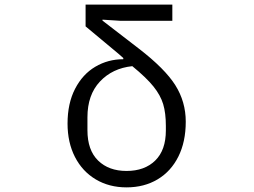

<svg xmlns="http://www.w3.org/2000/svg" viewBox="-20 -797 1096 830"><path d="M272 -263Q272 -350 304.5 -413Q337 -476 392 -508.5Q447 -541 513 -541V-546L494 -563L350 -683V-777H725V-707H502L423 -712V-708L580 -587Q693 -500 738 -428.5Q783 -357 783 -271Q783 -184 751 -120Q719 -56 661 -21.5Q603 13 527 13Q452 13 394 -21.5Q336 -56 304 -118.5Q272 -181 272 -263ZM697 -233V-253Q697 -308 685.5 -346.5Q674 -385 643.5 -423Q613 -461 552 -511Q466 -502 412 -444.5Q358 -387 358 -290V-234Q358 -148 404 -103Q450 -58 527 -58Q605 -58 651 -103Q697 -148 697 -233Z"/></svg>

Font: PlemolJP
Style: Regular
Weight: 400
Monospace: yes
Version: v2.0.4; ttfautohint (v1.8.4.7-5d5b-dirty) -l 6 -r 45 -G 200 